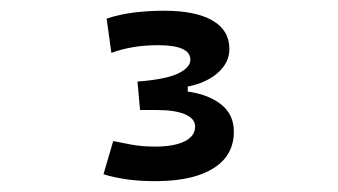

<svg xmlns="http://www.w3.org/2000/svg" viewBox="-20 -723 626 356"><path d="M274.4 -387.2Q243.7 -386.7 217.8 -390.1Q191.9 -393.6 171.9 -399.9L189.9 -461.4Q204.6 -458.5 224.1 -454.8Q243.7 -451.2 267.6 -451.2Q302.7 -451.2 322.3 -460.9Q341.8 -470.7 341.8 -488.3Q341.8 -502.9 323.2 -511Q304.7 -519 271 -519H239.7L234.9 -571.8Q287.1 -575.7 310.1 -586.7Q333 -597.7 333 -612.3Q333 -639.2 272.9 -639.2Q225.1 -639.2 186.5 -625L177.7 -688.5Q201.2 -696.3 227.8 -699.7Q254.4 -703.1 284.2 -703.1Q342.3 -703.1 373.8 -685.1Q405.3 -667 405.3 -632.3Q405.3 -606.9 384 -588.1Q362.8 -569.3 328.1 -562.5V-553.2Q366.7 -547.9 390.1 -529.3Q413.6 -510.7 413.6 -479Q413.6 -435.5 377.2 -411.9Q340.8 -388.2 274.4 -387.2Z"/></svg>

Font: Cascadia Code PL SemiLight
Style: Regular
Weight: 350
Monospace: yes
Designer: Aaron Bell
Foundry: Saja Typeworks
Version: Version 2404.023; ttfautohint (v1.8.4)